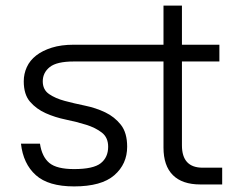

<svg xmlns="http://www.w3.org/2000/svg" viewBox="-20 -660 850 687"><path d="M697 0Q632 0 598.5 -33.5Q565 -67 565 -132V-440H244Q183 -440 158 -420Q133 -400 133 -369Q133 -339 155.5 -323.5Q178 -308 211.5 -299Q245 -290 284 -282Q323 -274 356.5 -258Q390 -242 412.5 -213.5Q435 -185 435 -135Q435 -73 389 -33Q343 7 245 7Q153 7 108 -33.5Q63 -74 55 -146H123Q130 -99 156.5 -77Q183 -55 245 -55Q314 -55 340.5 -76Q367 -97 367 -135Q367 -168 344.5 -185.5Q322 -203 288.5 -213.5Q255 -224 216 -232Q177 -240 143.5 -255Q110 -270 87.5 -296Q65 -322 65 -369Q65 -396 76 -420Q87 -444 109.5 -461.5Q132 -479 165.5 -489.5Q199 -500 244 -500H565V-640H631V-500H765V-440H631V-140Q631 -60 705 -60H775V0H697Z"/></svg>

Font: Retni Sans
Style: Regular
Weight: 400
Designer: Vitaly Kuzmin
Foundry: ParaType Ltd.
Version: Version 1.00;March 2, 2019;FontCreator 11.5.0.2425 64-bit; t